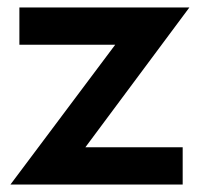

<svg xmlns="http://www.w3.org/2000/svg" viewBox="-20 -495 538 515"><path d="M488 -475 209 -100H470V0H8L289 -375H32V-475Z"/></svg>

Font: Railway
Style: Regular
Weight: 400
Version: 1.000